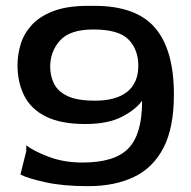

<svg xmlns="http://www.w3.org/2000/svg" viewBox="-20 -628 656 658"><path d="M282 10Q196 10 135 -3.5Q74 -17 50 -30L70 -110V-130Q94 -111 146 -91Q198 -71 263 -71Q374 -71 420.5 -120Q467 -169 467 -280L465 -281Q447 -254 399 -228.5Q351 -203 272 -203Q189 -203 137.5 -228.5Q86 -254 63 -300Q40 -346 40 -405Q40 -441 51 -477Q62 -513 89 -542.5Q116 -572 163 -590Q210 -608 282 -608H303Q447 -608 511.5 -532.5Q576 -457 576 -304Q576 -191 540.5 -122Q505 -53 439 -21.5Q373 10 282 10ZM305 -283Q378 -283 416 -313.5Q454 -344 454 -403Q454 -458 420.5 -492.5Q387 -527 300 -527Q220 -527 186 -489.5Q152 -452 152 -399Q152 -367 165.5 -340.5Q179 -314 212 -298.5Q245 -283 305 -283Z"/></svg>

Font: Red Rose
Style: Regular
Weight: 400
Designer: Jaikishan Patel
Version: Version 2.000; ttfautohint (v1.8.3)